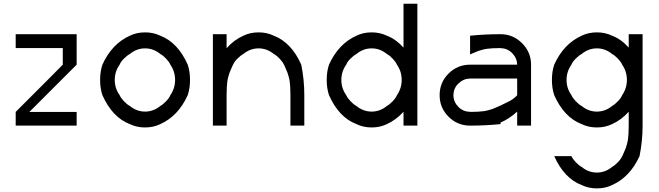

<svg xmlns="http://www.w3.org/2000/svg" viewBox="-20 -687 3604 1050"><path d="M399.2 0H65.8V-75Q165 -175 232.5 -241.7L323.3 -333.3V-424.2H65.8V-500H399.2V-333.3L140.8 -75H399.2Z M856.7 -8.3Q819.2 10 773.3 10Q727.5 10 690 -8.3Q594.2 -45 540 -166.7Q527.5 -204.2 527.5 -250Q527.5 -295.8 540 -333.3Q591.7 -447.5 690 -491.7Q727.5 -510 773.3 -510Q819.2 -510 856.7 -491.7Q952.5 -455 1006.7 -333.3Q1019.2 -295.8 1019.2 -250Q1019.2 -204.2 1006.7 -166.7Q955 -52.5 856.7 -8.3ZM856.7 -107.5Q871.7 -115.8 888.8 -133.8Q905.8 -151.7 911.7 -166.7Q937.5 -204.2 937.5 -250Q937.5 -295.8 911.7 -333.3Q905.8 -347.5 889.2 -365.4Q872.5 -383.3 856.7 -391.7Q819.2 -422.5 773.3 -422.5Q727.5 -422.5 690 -391.7Q674.2 -383.3 656.7 -365.4Q639.2 -347.5 634.2 -333.3Q607.5 -295.8 607.5 -250Q607.5 -204.2 634.2 -166.7Q640 -152.5 657.1 -134.2Q674.2 -115.8 690 -107.5Q727.5 -76.7 773.3 -76.7Q819.2 -76.7 856.7 -107.5Z M1144.2 0V-500H1219.2V-423.3Q1260 -469.2 1310.8 -491.7Q1348.3 -510 1394.2 -510Q1440 -510 1477.5 -491.7Q1573.3 -455 1627.5 -333.3Q1644.2 -251.7 1644.2 -166.7V0H1568.3V-166.7Q1568.3 -190.8 1567.1 -210.8Q1565.8 -230.8 1564.2 -242.5Q1562.5 -254.2 1558.3 -269.2Q1554.2 -284.2 1552.1 -289.6Q1550 -295 1542.9 -311.2Q1535.8 -327.5 1533.3 -333.3H1532.5Q1526.7 -347.5 1510 -365.4Q1493.3 -383.3 1477.5 -391.7Q1440 -422.5 1394.2 -422.5Q1348.3 -422.5 1310.8 -391.7Q1295 -383.3 1277.5 -365.4Q1260 -347.5 1255 -333.3H1254.2Q1251.7 -327.5 1244.6 -311.2Q1237.5 -295 1235.4 -289.6Q1233.3 -284.2 1229.2 -269.2Q1225 -254.2 1223.3 -242.5Q1221.7 -230.8 1220.4 -210.8Q1219.2 -190.8 1219.2 -166.7V0Z M2095.8 -8.3Q2058.3 10 2012.5 10Q1966.7 10 1929.2 -8.3Q1833.3 -45 1779.2 -166.7Q1766.7 -204.2 1766.7 -250Q1766.7 -295.8 1779.2 -333.3Q1830.8 -447.5 1929.2 -491.7Q1966.7 -510 2012.5 -510Q2058.3 -510 2095.8 -491.7Q2145.8 -472.5 2186.7 -426.7V-666.7H2262.5V0H2186.7V-75.8Q2145.8 -30.8 2095.8 -8.3ZM2095.8 -107.5Q2110.8 -115.8 2127.9 -133.8Q2145 -151.7 2150.8 -166.7Q2176.7 -204.2 2176.7 -250Q2176.7 -295.8 2150.8 -333.3Q2145 -347.5 2128.3 -365.4Q2111.7 -383.3 2095.8 -391.7Q2058.3 -422.5 2012.5 -422.5Q1966.7 -422.5 1929.2 -391.7Q1913.3 -383.3 1895.8 -365.4Q1878.3 -347.5 1873.3 -333.3Q1846.7 -295.8 1846.7 -250Q1846.7 -204.2 1873.3 -166.7Q1879.2 -152.5 1896.2 -134.2Q1913.3 -115.8 1929.2 -107.5Q1966.7 -76.7 2012.5 -76.7Q2058.3 -76.7 2095.8 -107.5Z M2808.3 -76.7Q2766.7 -38.3 2717.5 -16.7V-8.3Q2635.8 0 2550.8 0Q2481.7 0 2432.9 -48.8Q2384.2 -97.5 2384.2 -166.7Q2384.2 -235.8 2432.9 -284.6Q2481.7 -333.3 2550.8 -333.3H2808.3Q2807.5 -369.2 2781.2 -396.2Q2755 -423.3 2717.5 -423.3V-424.2Q2693.3 -424.2 2673.3 -422.9Q2653.3 -421.7 2641.7 -420Q2630 -418.3 2615 -414.2Q2600 -410 2594.6 -407.9Q2589.2 -405.8 2572.9 -398.8Q2556.7 -391.7 2550.8 -389.2V-491.7Q2632.5 -500 2717.5 -500Q2785.8 -500 2835 -450.8Q2884.2 -401.7 2884.2 -333.3V0H2808.3ZM2717.5 -110Q2725 -114.2 2742.1 -122.1Q2759.2 -130 2768.3 -135Q2777.5 -140 2789.2 -148.8Q2800.8 -157.5 2808.3 -166.7V-257.5H2550.8Q2514.2 -256.7 2487.1 -230.4Q2460 -204.2 2460 -166.7H2459.2Q2460 -130 2486.2 -102.9Q2512.5 -75.8 2550.8 -75.8V-75Q2575 -75 2595 -76.2Q2615 -77.5 2626.7 -79.2Q2638.3 -80.8 2653.3 -85Q2668.3 -89.2 2673.8 -91.2Q2679.2 -93.3 2695.4 -100.4Q2711.7 -107.5 2717.5 -110Z M3327.5 -8.3Q3290 10 3244.2 10Q3198.3 10 3160.8 -8.3Q3065 -45 3010.8 -166.7Q2998.3 -204.2 2998.3 -250Q2998.3 -295.8 3010.8 -333.3Q3062.5 -447.5 3160.8 -491.7Q3198.3 -510 3244.2 -510Q3290 -510 3327.5 -491.7Q3377.5 -472.5 3418.3 -426.7V-500H3494.2V0Q3494.2 85 3477.5 166.7Q3425.8 280.8 3327.5 325Q3290 343.3 3244.2 343.3Q3198.3 343.3 3160.8 325Q3065 288.3 3010.8 166.7H3105Q3110.8 180.8 3127.9 199.2Q3145 217.5 3160.8 225.8Q3198.3 256.7 3244.2 256.7Q3290 256.7 3327.5 225.8Q3342.5 217.5 3359.6 199.6Q3376.7 181.7 3382.5 166.7H3383.3Q3385.8 160.8 3392.9 144.6Q3400 128.3 3402.1 122.9Q3404.2 117.5 3408.3 102.5Q3412.5 87.5 3414.2 75.8Q3415.8 64.2 3417.1 44.2Q3418.3 24.2 3418.3 0V-75.8Q3377.5 -30.8 3327.5 -8.3ZM3327.5 -107.5Q3342.5 -115.8 3359.6 -133.8Q3376.7 -151.7 3382.5 -166.7Q3408.3 -204.2 3408.3 -250Q3408.3 -295.8 3382.5 -333.3Q3376.7 -347.5 3360 -365.4Q3343.3 -383.3 3327.5 -391.7Q3290 -422.5 3244.2 -422.5Q3198.3 -422.5 3160.8 -391.7Q3145 -383.3 3127.5 -365.4Q3110 -347.5 3105 -333.3Q3078.3 -295.8 3078.3 -250Q3078.3 -204.2 3105 -166.7Q3110.8 -152.5 3127.9 -134.2Q3145 -115.8 3160.8 -107.5Q3198.3 -76.7 3244.2 -76.7Q3290 -76.7 3327.5 -107.5Z"/></svg>

Font: 0xA000
Style: Regular
Weight: 400
Version: Version 0.1